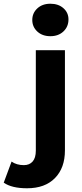

<svg xmlns="http://www.w3.org/2000/svg" viewBox="-113 -807 440 1029"><path d="M-93 172 -51 59Q-24 78 15 78Q45 78 62 58.5Q79 39 79 0V-538H235V-1Q235 93 181.5 147.5Q128 202 32 202Q-50 202 -93 172ZM60 -700Q60 -737 87 -762Q114 -787 157 -787Q200 -787 227 -763Q254 -739 254 -703Q254 -664 227 -638.5Q200 -613 157 -613Q114 -613 87 -638Q60 -663 60 -700Z"/></svg>

Font: Montserrat-Bold
Style: Bold
Weight: 700
Version: Version 7.200